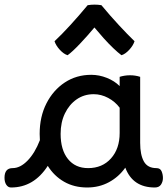

<svg xmlns="http://www.w3.org/2000/svg" viewBox="-57 -818 743 852"><path d="M-1 -72Q33 -72 65.5 -105.5Q98 -139 120 -196Q119 -210 119 -224Q119 -300 149 -359Q179 -418 230.5 -452Q282 -486 348 -486Q383 -486 417 -472.5Q451 -459 474 -436V-477Q483 -480 495 -482Q507 -484 520 -484Q544 -484 565 -477V-184Q565 -131 581.5 -101.5Q598 -72 637 -72Q654 -72 660 -58Q666 -44 666 -28Q666 -12 657.5 1Q649 14 630 14Q532 14 499 -74Q470 -33 426.5 -9.5Q383 14 330 14Q272 14 227.5 -11.5Q183 -37 155 -82Q93 14 -8 14Q-21 14 -29 2Q-37 -10 -37 -29Q-37 -72 -1 -72ZM212 -224Q212 -153 244.5 -112.5Q277 -72 334 -72Q397 -72 435.5 -115Q474 -158 474 -228V-340Q454 -367 423 -383.5Q392 -400 359 -400Q316 -400 283 -377Q250 -354 231 -314.5Q212 -275 212 -224ZM243 -573Q226 -578 208.5 -597Q191 -616 185 -635Q216 -664 254.5 -706Q293 -748 332 -795Q363 -800 393 -795Q432 -748 470.5 -706.5Q509 -665 540 -635Q534 -616 516.5 -597Q499 -578 482 -573Q467 -584 446 -604Q425 -624 403 -648.5Q381 -673 362 -696Q332 -660 298 -624Q264 -588 243 -573Z"/></svg>

Font: Borel
Style: Regular
Weight: 400
Designer: Rosalie Wagner
Foundry: ANRT
Version: Version 1.007; ttfautohint (v1.8.4.7-5d5b)